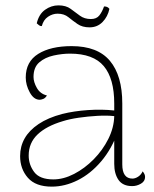

<svg xmlns="http://www.w3.org/2000/svg" viewBox="-20 -684 574 716"><path d="M473 10Q438 10 422 -13Q406 -36 406 -73V-206L420 -194Q397 -129 357.5 -82.5Q318 -36 270 -12Q222 12 173 12Q113 12 84 -21Q55 -54 55 -102Q55 -138 72 -168Q89 -198 124 -221.5Q159 -245 212 -259Q256 -270 308 -273.5Q360 -277 406 -272V-298Q406 -391 367 -437.5Q328 -484 241 -484Q212 -484 180 -477Q148 -470 126.5 -451.5Q105 -433 105 -397Q105 -378 117.5 -356Q130 -334 155 -328Q149 -318 141 -315Q133 -312 128 -312Q106 -312 91 -339.5Q76 -367 76 -395Q76 -454 122.5 -483Q169 -512 247 -512Q344 -512 390 -457Q436 -402 436 -298V-71Q436 -18 474 -18Q484 -18 495 -25Q506 -32 512 -45Q517 -39 519 -34Q521 -29 521 -24Q521 -8 505.5 1Q490 10 473 10ZM179 -15Q217 -15 256.5 -35.5Q296 -56 329.5 -90Q363 -124 384 -166Q405 -208 406 -251Q379 -254 343.5 -252Q308 -250 273.5 -245Q239 -240 214 -232Q153 -214 120 -182.5Q87 -151 87 -104Q87 -70 107.5 -42.5Q128 -15 179 -15ZM388 -651Q382 -622 362.5 -602Q343 -582 314 -582Q287 -582 269 -594.5Q251 -607 235 -620Q219 -633 195 -633Q176 -633 159 -621.5Q142 -610 136 -587Q131 -586 126 -589.5Q121 -593 117 -597Q125 -631 148 -647.5Q171 -664 198 -664Q226 -664 243.5 -651Q261 -638 278 -625.5Q295 -613 319 -613Q340 -613 350.5 -626.5Q361 -640 368 -660Q375 -660 379.5 -658Q384 -656 388 -651Z"/></svg>

Font: Arima Thin
Style: Regular
Weight: 100
Designer: Joana Correia and Natanael Gama
Foundry: NDISCOVER
Version: Version 1.101;gftools[0.9.23]